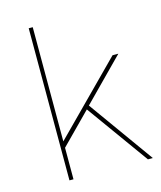

<svg xmlns="http://www.w3.org/2000/svg" viewBox="-111 -823 761 905"><g transform="rotate(-15 269.0 -371.0)"><path d="M134.8 0H115.2V-742.2H134.8V-185.1L463.9 -517.1H492.2L294.9 -316.9L522 0H498L280.8 -301.8L134.8 -153.8Z"/></g></svg>

Font: Montserrat-Hairline
Style: Regular
Weight: 250
Designer: Julieta Ulanovsky
Foundry: Julieta Ulanovsky
Version: Version 1.000;PS 002.000;hotconv 1.0.70;makeotf.lib2.5.58329